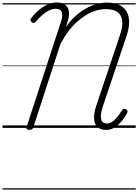

<svg xmlns="http://www.w3.org/2000/svg" viewBox="-20 -1036 1120 1556"><path d="M839 17Q795 17 770 -6.5Q745 -30 742.5 -74.5Q740 -119 760 -179L951 -748Q975 -817 970.5 -865Q966 -913 933 -937.5Q900 -962 837 -962Q801 -962 761.5 -951Q722 -940 683 -917Q644 -894 605.5 -860Q567 -826 533 -780.5Q499 -735 469 -677L250 -4Q247 6 240 11Q233 16 218 16Q204 16 198 11Q192 6 195 -5L476 -866Q491 -913 480 -939Q469 -965 433 -965Q408 -965 382 -953.5Q356 -942 328.5 -919Q301 -896 271 -861Q262 -851 253.5 -850Q245 -849 235 -858Q226 -867 226.5 -874.5Q227 -882 235 -892Q269 -934 303 -961Q337 -988 371.5 -1002Q406 -1016 440 -1016Q472 -1016 494 -1005.5Q516 -995 527.5 -975Q539 -955 539.5 -928Q540 -901 530 -869L514 -817Q549 -867 589.5 -904Q630 -941 673.5 -965.5Q717 -990 761 -1002.5Q805 -1015 846 -1015Q924 -1015 969 -982.5Q1014 -950 1024 -890.5Q1034 -831 1007 -749L814 -175Q799 -129 797.5 -98Q796 -67 808.5 -51Q821 -35 847 -35Q867 -35 887.5 -48Q908 -61 928 -84.5Q948 -108 967 -140Q974 -151 982 -153.5Q990 -156 1000 -151Q1011 -145 1013 -137Q1015 -129 1009 -118Q992 -87 972.5 -62Q953 -37 931.5 -19Q910 -1 887 8Q864 17 839 17ZM0 490H1080V500H0ZM0 -20H1080V0H0ZM0 -505H1080V-500H0ZM0 -1010H1080V-1000H0Z"/></svg>

Font: Playwrite MX Guides
Style: Regular
Weight: 400
Designer: Veronika Burian, José Scaglione
Foundry: TypeTogether
Version: Version 1.003